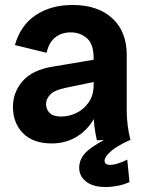

<svg xmlns="http://www.w3.org/2000/svg" viewBox="-20 -563 586 771"><path d="M369 0Q363 -26 359.5 -53Q356 -80 356 -106V-330Q356 -386 329 -409.5Q302 -433 264 -433Q228 -433 202.5 -413.5Q177 -394 167 -351L40 -382Q62 -461 123 -502Q184 -543 272 -543Q373 -543 431 -489.5Q489 -436 489 -342V-118Q489 -59 504 0ZM188 13Q113 13 72.5 -28Q32 -69 32 -134Q32 -193 71.5 -238Q111 -283 195 -296L391 -329V-241L242 -210Q199 -201 182 -183.5Q165 -166 165 -145Q165 -124 179.5 -109.5Q194 -95 225 -95Q257 -95 287 -109.5Q317 -124 336.5 -152.5Q356 -181 356 -221H390Q390 -149 363 -96.5Q336 -44 290.5 -15.5Q245 13 188 13ZM405 188Q353 188 325.5 166Q298 144 298 111Q298 79 320.5 53.5Q343 28 397 0H500Q448 24 424 45.5Q400 67 400 82Q400 99 422 99Q437 99 456.5 92.5Q476 86 491 78L500 168Q479 178 453.5 183Q428 188 405 188Z"/></svg>

Font: Radio Canada Big SemiBold
Style: Regular
Weight: 600
Designer: Étienne Aubert Bonn
Foundry: Coppers and Brasses
Version: Version 1.001